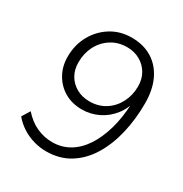

<svg xmlns="http://www.w3.org/2000/svg" viewBox="-167 -842 935 979"><g transform="rotate(30 300.0 -352.5)"><path d="M239 8Q202 8 165.5 -2.5Q129 -13 97 -33.5Q65 -54 41 -83L70 -130Q107 -88 151 -68Q195 -48 243 -48Q297 -48 342 -74Q387 -100 420 -149.5Q453 -199 473 -268.5Q493 -338 496 -424L497 -451H506Q497 -395 464.5 -353.5Q432 -312 386.5 -290Q341 -268 290 -268Q233 -268 189 -293.5Q145 -319 119.5 -364Q94 -409 94 -465Q94 -536 125.5 -592Q157 -648 210 -680.5Q263 -713 330 -713Q399 -713 449.5 -682Q500 -651 527.5 -593.5Q555 -536 555 -456Q555 -363 535.5 -279.5Q516 -196 476.5 -131Q437 -66 377.5 -29Q318 8 239 8ZM303 -323Q356 -323 396 -348.5Q436 -374 458.5 -417.5Q481 -461 481 -513Q481 -556 462 -588.5Q443 -621 409.5 -640Q376 -659 334 -659Q281 -659 240.5 -633Q200 -607 178 -564Q156 -521 156 -468Q156 -425 175 -392.5Q194 -360 227.5 -341.5Q261 -323 303 -323Z"/></g></svg>

Font: Nunito Sans 12pt Light
Style: Italic
Weight: 300
Italic angle: -9°
Designer: Vernon Adams
Foundry: Vernon Adams
Version: Version 3.101;gftools[0.9.27]